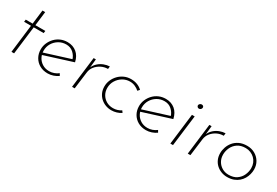

<svg xmlns="http://www.w3.org/2000/svg" viewBox="38 -1308 2988 2072"><g transform="rotate(30 1531.5 -272.5)"><path d="M174 -553H208L187 -378H311L307 -349H183L140 0H107L149 -349H63L67 -378H153Z M562 -22Q593 -22 622 -32.5Q651 -43 674 -61L689 -35Q662 -16 628.5 -4.5Q595 7 560 7Q503 7 459.5 -17.5Q416 -42 391.5 -85Q367 -128 367 -182Q367 -224 383.5 -262Q400 -300 428.5 -330Q457 -360 496 -377Q535 -394 581 -394Q616 -394 644.5 -384Q673 -374 696 -355Q719 -336 734.5 -308.5Q750 -281 758 -245L400 -132L394 -159L734 -266L720 -254Q706 -300 670 -332.5Q634 -365 581 -365Q531 -365 490 -340.5Q449 -316 425 -275.5Q401 -235 401 -185Q401 -141 421 -104Q441 -67 477.5 -44.5Q514 -22 562 -22Z M937 -385 926 -279Q943 -316 971.5 -341Q1000 -366 1035.5 -379.5Q1071 -393 1106 -394L1102 -361Q1057 -361 1018 -341Q979 -321 953 -288Q927 -255 922 -212L895 0H862L909 -385Z M1475 -28Q1449 -11 1418 -1.5Q1387 8 1354 8Q1316 8 1281.5 -5Q1247 -18 1220 -42.5Q1193 -67 1177.5 -101.5Q1162 -136 1162 -179Q1162 -221 1178.5 -259Q1195 -297 1223.5 -326.5Q1252 -356 1290.5 -373.5Q1329 -391 1374 -391Q1418 -391 1453.5 -377Q1489 -363 1514 -338L1493 -315Q1472 -335 1441.5 -348.5Q1411 -362 1376 -362Q1329 -362 1288 -337.5Q1247 -313 1222 -272Q1197 -231 1197 -180Q1197 -136 1217.5 -100Q1238 -64 1274.5 -42.5Q1311 -21 1359 -21Q1387 -21 1412 -29Q1437 -37 1459 -51Z M1787 -22Q1818 -22 1847 -32.5Q1876 -43 1899 -61L1914 -35Q1887 -16 1853.5 -4.5Q1820 7 1785 7Q1728 7 1684.5 -17.5Q1641 -42 1616.5 -85Q1592 -128 1592 -182Q1592 -224 1608.5 -262Q1625 -300 1653.5 -330Q1682 -360 1721 -377Q1760 -394 1806 -394Q1841 -394 1869.5 -384Q1898 -374 1921 -355Q1944 -336 1959.5 -308.5Q1975 -281 1983 -245L1625 -132L1619 -159L1959 -266L1945 -254Q1931 -300 1895 -332.5Q1859 -365 1806 -365Q1756 -365 1715 -340.5Q1674 -316 1650 -275.5Q1626 -235 1626 -185Q1626 -141 1646 -104Q1666 -67 1702.5 -44.5Q1739 -22 1787 -22Z M2134 -385H2168L2120 0H2087ZM2138 -507Q2139 -519 2149.5 -527.5Q2160 -536 2172 -535Q2183 -535 2190.5 -527.5Q2198 -520 2197 -509Q2196 -496 2186 -488Q2176 -480 2165 -480Q2153 -480 2145.5 -488.5Q2138 -497 2138 -507Z M2379 -385 2368 -279Q2385 -316 2413.5 -341Q2442 -366 2477.5 -379.5Q2513 -393 2548 -394L2544 -361Q2499 -361 2460 -341Q2421 -321 2395 -288Q2369 -255 2364 -212L2337 0H2304L2351 -385Z M2796 7Q2757 7 2722 -6.5Q2687 -20 2660.5 -44.5Q2634 -69 2619 -103.5Q2604 -138 2604 -180Q2604 -217 2617 -255Q2630 -293 2656 -324Q2682 -355 2722.5 -374.5Q2763 -394 2819 -394Q2873 -394 2916 -370Q2959 -346 2984.5 -304Q3010 -262 3010 -208Q3010 -179 3002 -148.5Q2994 -118 2978 -90.5Q2962 -63 2936.5 -41Q2911 -19 2876 -6Q2841 7 2796 7ZM2798 -22Q2859 -22 2898.5 -49.5Q2938 -77 2957 -119.5Q2976 -162 2976 -206Q2976 -240 2964 -269Q2952 -298 2930 -319.5Q2908 -341 2879 -353Q2850 -365 2817 -365Q2756 -365 2716.5 -337.5Q2677 -310 2658 -268Q2639 -226 2639 -182Q2639 -136 2660 -100Q2681 -64 2717 -43Q2753 -22 2798 -22Z"/></g></svg>

Font: Josefin Sans Thin ExtraLight
Style: Italic
Weight: 250
Italic angle: -7°
Version: Version 2.000